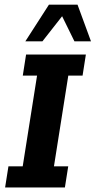

<svg xmlns="http://www.w3.org/2000/svg" viewBox="-20 -822 419 842"><path d="M2.4 0 17 -92.6H79.6L142.5 -490.4H79.9L94.4 -583H356.6L342.1 -490.4H279.5L216.6 -92.6H279.2L264.6 0ZM91.2 -640.8 194.6 -801.5H320L379 -640.8H306.4L252.4 -750.8L166.1 -640.8Z"/></svg>

Font: Rokkitt SemiBold
Style: Italic
Weight: 600
Italic angle: -9°
Designer: Vernon Adams
Foundry: Vernon Adams
Version: Version 3.103